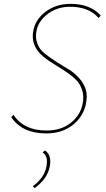

<svg xmlns="http://www.w3.org/2000/svg" viewBox="-20 -683 550 993"><path d="M406 -140Q416 -182 405 -216.5Q394 -251 369.5 -274Q345 -297 313 -317.5Q281 -338 249 -358Q217 -378 192 -401Q167 -424 155.5 -457.5Q144 -491 154 -532Q167 -587 219.5 -625Q272 -663 346 -663Q446 -663 501 -603L490 -590Q439 -648 343 -648Q277 -648 229 -612.5Q181 -577 170 -529Q161 -491 172.5 -459.5Q184 -428 209.5 -407.5Q235 -387 267.5 -366Q300 -345 331.5 -326.5Q363 -308 388 -280.5Q413 -253 423.5 -220.5Q434 -188 423 -139Q407 -75 353 -34Q299 7 218 7Q95 7 38 -77L50 -89Q103 -8 221 -8Q295 -8 344 -46Q393 -84 406 -140ZM159 290 150 280Q209 237 220 179Q231 125 200 105L213 95Q249 120 237 180Q224 243 159 290Z"/></svg>

Font: EauTest Thin
Style: Italic
Weight: 250
Italic angle: -12°
Designer: Christian Thalmann (Catharsis Fonts)
Version: Version 0.001;PS 000.001;hotconv 1.0.88;makeotf.lib2.5.64775